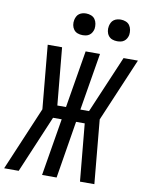

<svg xmlns="http://www.w3.org/2000/svg" viewBox="-118 -1020 844 1092"><g transform="rotate(10 304.5 -474.0)"><path d="M-17 0 139 -368 105 -735H188L219 -404H269L324 -735H407L352 -404H402L543 -735H626L470 -368L504 0H421L390 -331H340L286 0H202L257 -331H207L67 0ZM490 -823Q475 -823 461.5 -828Q448 -833 439.5 -844.5Q431 -856 428.5 -870.5Q426 -885 429 -900Q431 -910 436 -920Q441 -930 450 -936.5Q459 -943 469.5 -945.5Q480 -948 490 -948Q505 -948 519 -942.5Q533 -937 541 -925.5Q549 -914 551.5 -899.5Q554 -885 552 -870Q550 -860 544.5 -850Q539 -840 530 -833.5Q521 -827 510.5 -825Q500 -823 490 -823ZM290 -823Q275 -823 261.5 -828Q248 -833 239.5 -844.5Q231 -856 228.5 -870.5Q226 -885 229 -900Q231 -910 236 -920Q241 -930 250 -936.5Q259 -943 269.5 -945.5Q280 -948 290 -948Q305 -948 319 -942.5Q333 -937 341 -925.5Q349 -914 351.5 -899.5Q354 -885 352 -870Q350 -860 344.5 -850Q339 -840 330 -833.5Q321 -827 310.5 -825Q300 -823 290 -823Z"/></g></svg>

Font: Iosevka Curly Extended
Style: Italic
Weight: 400
Width: 7
Italic angle: -9°
Monospace: yes
Designer: Belleve Invis
Foundry: Belleve Invis
Version: Version 11.1.0; ttfautohint (v1.8.3)